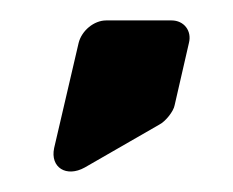

<svg xmlns="http://www.w3.org/2000/svg" viewBox="-20 -115 228 188"><path d="M63 49 136 7C142 4 150 -6 151 -12L165 -73C168 -85 160 -95 148 -95H84C72 -95 60 -85 57 -73L33 30C29 49 45 59 63 49Z"/></svg>

Font: DIN Rundschrift
Style: MittelKursiv
Weight: 400
Version: Version 1.027